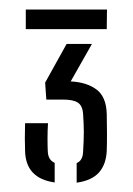

<svg xmlns="http://www.w3.org/2000/svg" viewBox="-20 -820 279 402"><path d="M34 -759V-800H204L203.5 -759ZM140.5 -437.5V-478.5Q153.5 -484 154 -502.5Q155.5 -527.5 155.5 -543.5Q155.5 -559.5 154 -581Q153 -598.5 143.2 -605Q133.5 -611.5 112.5 -611.5H77L74.5 -647L119.5 -728H172.5L128 -649.5Q161 -648 181.8 -632.8Q202.5 -617.5 203.5 -581.5Q204 -566 204 -540.8Q204 -515.5 203.5 -505Q202.5 -476.5 187.5 -459.2Q172.5 -442 140.5 -437.5ZM94.5 -438Q33.5 -446.5 32.5 -504.5Q32 -522.5 32 -530.5Q32 -538.5 32.5 -562H80.5Q79.5 -547.5 79.5 -530.8Q79.5 -514 80 -504Q80.5 -485 94.5 -479Z"/></svg>

Font: Big Shoulders Stencil Text Light
Style: Regular
Weight: 300
Designer: Patric King
Foundry: XO Type Co
Version: Version 1.000